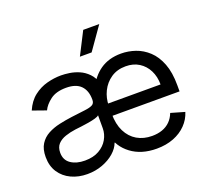

<svg xmlns="http://www.w3.org/2000/svg" viewBox="-129 -900 1135 1066"><g transform="rotate(-20 438.0 -367.5)"><path d="M624 11.7Q533.7 11.7 473.6 -33.2Q413.6 -78.1 399.4 -149.4L415 -420.9Q442.4 -482.4 492.9 -517.6Q543.5 -552.7 616.2 -552.7Q658.7 -552.7 700.2 -538.6Q741.7 -524.4 775.9 -492.7Q810.1 -460.9 830.3 -408.7Q850.6 -356.4 850.6 -280.3V-244.1H429.7V-316.4H764.6Q764.6 -362.8 746.3 -399.2Q728 -435.5 694.8 -456.5Q661.6 -477.5 616.2 -477.5Q565.9 -477.5 529.5 -452.9Q493.2 -428.2 473.6 -388.4Q454.1 -348.6 454.1 -303.7V-255.9Q454.1 -194.3 475.6 -151.4Q497.1 -108.4 535.4 -85.9Q573.7 -63.5 624 -63.5Q657.2 -63.5 684.1 -73Q710.9 -82.5 730.5 -101.8Q750 -121.1 760.7 -149.4L841.8 -126Q829.1 -85 798.8 -54Q768.6 -22.9 724.1 -5.6Q679.7 11.7 624 11.7ZM226.6 -62.5Q276.4 -62.5 310.5 -82Q344.7 -101.6 362.3 -132.6Q379.9 -163.6 379.9 -197.3V-274.4Q374.5 -268.1 356.7 -262.9Q338.9 -257.8 315.7 -253.9Q292.5 -250 270.5 -247.3Q248.5 -244.6 235.4 -243.2Q202.6 -238.8 174.3 -229.2Q146 -219.7 128.7 -201.2Q111.3 -182.6 111.3 -150.4Q111.3 -106.9 143.8 -84.7Q176.3 -62.5 226.6 -62.5ZM213.9 12.7Q162.1 12.7 119.6 -7.1Q77.1 -26.9 52.2 -64.5Q27.3 -102.1 27.3 -155.3Q27.3 -202.1 45.9 -231.4Q64.5 -260.7 95.5 -277.3Q126.5 -293.9 164.1 -302.2Q201.7 -310.5 239.3 -315.4Q289.1 -321.8 320.1 -325.4Q351.1 -329.1 365.5 -337.2Q379.9 -345.2 379.9 -365.2V-368.2Q379.9 -420.4 351.3 -449.5Q322.8 -478.5 264.6 -478.5Q205.6 -478.5 171.1 -452.4Q136.7 -426.3 123 -396.5L43 -424.8Q64.5 -474.6 100.3 -502.4Q136.2 -530.3 178.5 -541.5Q220.7 -552.7 261.7 -552.7Q283.7 -552.7 311.5 -548.6Q339.4 -544.4 367.4 -532.5Q395.5 -520.5 418.7 -496.8Q441.9 -473.1 454.1 -433.6L420.9 -99.6H414.1Q403.3 -69.3 374 -43.7Q344.7 -18.1 303.2 -2.7Q261.7 12.7 213.9 12.7ZM396.5 -614.3 464.8 -748H559.6L465.8 -614.3Z"/></g></svg>

Font: Inter Tight
Style: Regular
Weight: 400
Designer: Rasmus Andersson
Foundry: rsms
Version: Version 3.002